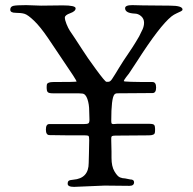

<svg xmlns="http://www.w3.org/2000/svg" viewBox="-20 -725 752 749"><path d="M301 -360C309.7 -359.3 316.3 -352.2 321 -338.5C325.7 -324.8 328 -309.3 328 -292L329 -258C329 -250.7 327.7 -246 325 -244C322.3 -242 316.3 -241 307 -241H172C163.3 -241 159 -233.8 159 -219.5C159 -205.2 163.7 -198 173 -198L248 -197H311C318.3 -197 323 -196.3 325 -195C327 -193.7 328 -187.8 328 -177.5C328 -167.2 327.7 -150 327 -126L326 -89C326 -49 306 -27.3 266 -24C257.3 -23.3 251.5 -22 248.5 -20C245.5 -18 244 -14 244 -8C244 0 252.3 4 269 4L388 -1L485 0C497 0 503 -4.7 503 -14C503 -21.3 498 -25 488 -25L468 -29C461.3 -29 454.7 -30.3 448 -33C441.3 -35.7 434.2 -43.5 426.5 -56.5C418.8 -69.5 415 -87 415 -109V-133L414 -176V-187C414 -190.3 415 -192.7 417 -194C419 -195.3 423.7 -196 431 -196L560 -197C574.7 -197 582.7 -200.3 584 -207C584.7 -209.7 585 -214.7 585 -222C585 -229.3 583.8 -234.5 581.5 -237.5C579.2 -240.5 572.7 -242 562 -242H437L423 -241C419 -241 416.5 -241.8 415.5 -243.5C414.5 -245.2 414 -248.7 414 -254C414 -312 418 -346 426 -356C428.7 -359.3 432.7 -361 438 -361L575 -362C584.3 -362 589 -369.2 589 -383.5C589 -397.8 584.3 -405 575 -405C500.3 -405 463 -406.2 463 -408.5C463 -410.8 466 -416 472 -424C476 -428.7 479.7 -433.3 483 -438L514 -485C573.3 -577.7 618.3 -636.3 649 -661C655 -665.7 661.7 -669.7 669 -673C676.3 -676.3 682 -679 686 -681C690 -683 692 -685.3 692 -688C692 -698 675.7 -703 643 -703L537 -704L496 -705C477.3 -705 468 -701 468 -693C468 -680.3 480.3 -673.3 505 -672C514.3 -672 522.8 -668.7 530.5 -662C538.2 -655.3 542 -646.7 542 -636C542 -625.3 538.7 -614 532 -602C528.7 -594.7 525.7 -588.5 523 -583.5C520.3 -578.5 516 -571.2 510 -561.5L496.5 -540L480.5 -516L462 -488.5C457.3 -481.5 451.7 -472.5 445 -461.5L429.5 -436L417 -416.5C412.3 -409.5 407.7 -406 403 -406H395C391.7 -406 378.2 -422.2 354.5 -454.5C330.8 -486.8 313.3 -512 302 -530L272 -576L252.5 -605C248.2 -611.7 243.8 -620.3 239.5 -631C235.2 -641.7 233 -650.2 233 -656.5C233 -662.8 240 -668.5 254 -673.5C268 -678.5 275 -684.8 275 -692.5C275 -700.2 258.3 -704 225 -704L140 -703L82 -705C56 -705 39.2 -704 31.5 -702C23.8 -700 20 -695 20 -687C20 -679 27.2 -675 41.5 -675C55.8 -675 67.3 -673.7 76 -671C84.7 -668.3 97 -659.3 113 -644C129 -628.7 147 -606.3 167 -577L265 -431C274.3 -416.3 279 -408.3 279 -407C279 -405.7 248.7 -405 188 -405C173.3 -405 165 -402 163 -396C162.3 -393.3 162 -388.5 162 -381.5C162 -374.5 163.3 -369.3 166 -366C168.7 -362.7 175.3 -361 186 -361H286Z"/></svg>

Font: Sorts Mill Goudy
Style: Regular
Weight: 400
Version: Version 003.101